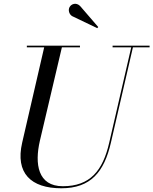

<svg xmlns="http://www.w3.org/2000/svg" viewBox="-20 -995 822 1030"><path d="M367 -908.5 501.5 -844 507 -850 409.5 -963C388.5 -983.5 363 -974 353.5 -957.5C344 -941 351 -918 367 -908.5ZM124 -750V-741H217L99 -230C61 -66 146 15 309 15C467 15 539 -73 575 -230L693 -741H782.5V-750H584V-741H684L566 -230C531.5 -79 463 4 317 4C183 4 165 -115 194 -240L312 -741H409V-750Z"/></svg>

Font: Bodoni* 24pt
Style: Italic
Weight: 400
Italic angle: -13°
Version: Version 2.3